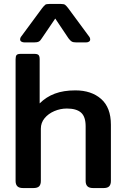

<svg xmlns="http://www.w3.org/2000/svg" viewBox="-20 -953 636 973"><path d="M82 -753Q82 -762 89 -770L193 -911Q204 -925 209.5 -929Q215 -933 231 -933H288Q304 -933 310 -928.5Q316 -924 326 -911L430 -770Q437 -762 437 -753Q437 -746 431 -742Q425 -738 415 -738H368Q351 -738 343.5 -742.5Q336 -747 327 -759L260 -859L192 -759Q185 -747 177 -742.5Q169 -738 152 -738H105Q95 -738 88.5 -742Q82 -746 82 -753ZM59 -36V-653Q59 -668 64 -674Q69 -680 85 -680H154Q170 -680 175.5 -674Q181 -668 181 -653V-429Q214 -462 258 -478.5Q302 -495 362 -495Q443 -495 492.5 -451.5Q542 -408 542 -321V-36Q542 -18 533.5 -9Q525 0 505 0H452Q432 0 423 -9Q414 -18 414 -36V-313Q414 -362 390.5 -382.5Q367 -403 319 -403Q286 -403 255.5 -390Q225 -377 206 -354Q187 -331 187 -301V-36Q187 -18 178.5 -9Q170 0 149 0H97Q77 0 68 -9Q59 -18 59 -36Z"/></svg>

Font: Mitr
Style: Regular
Weight: 400
Designer: Thanarat Vachiruckul
Foundry: Cadson Demak
Version: Version 1.003